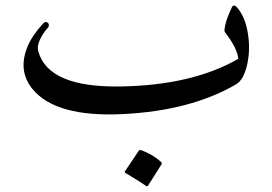

<svg xmlns="http://www.w3.org/2000/svg" viewBox="-20 -398 966 681"><path d="M820.8 -371.6Q849.1 -339.4 858.9 -281.5Q868.7 -223.6 856.7 -169.2Q844.7 -114.7 816.9 -98.6Q656.7 -5.4 416.7 6.6Q176.8 18.6 94.7 -83Q41.5 -148.4 79.1 -236.3Q94.7 -272.9 132.8 -314.5Q139.2 -321.3 145.5 -319.3Q151.9 -317.4 153.1 -311Q154.3 -304.7 149.9 -299.8Q131.8 -279.8 121.3 -256.6Q110.8 -233.4 115.7 -216.3Q150.9 -87.4 406.5 -91.3Q662.1 -95.2 825.2 -189.5Q821.8 -227.1 777.3 -284.7Q774.4 -288.6 779.5 -311.5Q784.7 -334.5 802.2 -371.6Q808.6 -385.3 820.8 -371.6ZM472.2 136.7Q474.6 132.8 480.5 134.8Q520 148.4 551.3 176.3Q555.7 180.2 552.7 185.1L504.9 260.7Q502 265.1 494.9 259.3Q487.8 253.4 424.8 215.3Q420.9 212.9 423.3 209.5Z"/></svg>

Font: Amiri Quran Colored
Style: Regular
Weight: 400
Designer: Khaled Hosny
Version: Version 000.111